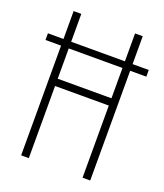

<svg xmlns="http://www.w3.org/2000/svg" viewBox="-133 -803 764 893"><g transform="rotate(20 249.5 -357.0)"><path d="M77 0V-543H0V-576H77V-714H115V-576H381V-714H419V-576H499V-543H419V0H381V-357H115V0ZM115 -393H381V-543H115Z"/></g></svg>

Font: Noto Sans Khmer ExtraCondensed ExtraLight
Style: Regular
Weight: 250
Width: 2
Designer: Danh Hong and the Monotype Design Team
Foundry: Monotype Imaging Inc.
Version: Version 2.004